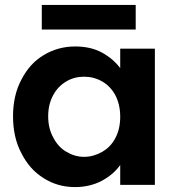

<svg xmlns="http://www.w3.org/2000/svg" viewBox="-20 -752 718 781"><path d="M33 -279C33 -279 33 -279 33 -279C33 -222 44 -172 67 -129C89 -85 119 -51 158 -27C196 -3 238 9 285 9C285 9 285 9 285 9C326 9 363 0 395 -17C426 -34 451 -55 469 -81C469 -81 469 0 469 0C469 0 610 0 610 0C610 0 610 -554 610 -554C610 -554 469 -554 469 -554C469 -554 469 -475 469 -475C469 -475 469 -475 469 -475C450 -500 426 -521 395 -538C364 -555 327 -563 286 -563C286 -563 286 -563 286 -563C239 -563 196 -551 158 -528C119 -505 89 -471 67 -428C44 -385 33 -335 33 -279ZM469 -277C469 -277 469 -277 469 -277C469 -243 462 -214 449 -190C436 -165 418 -147 395 -134C372 -121 348 -114 322 -114C322 -114 322 -114 322 -114C297 -114 273 -121 251 -134C228 -147 210 -167 197 -192C183 -217 176 -246 176 -279C176 -279 176 -279 176 -279C176 -312 183 -341 197 -366C210 -390 228 -408 250 -421C272 -434 296 -440 322 -440C322 -440 322 -440 322 -440C348 -440 372 -434 395 -421C418 -408 436 -389 449 -365C462 -340 469 -311 469 -277ZM150 -732C150 -732 150 -632 150 -632C150 -632 532 -632 532 -632C532 -632 532 -732 532 -732C532 -732 150 -732 150 -732Z"/></svg>

Font: Girnar Poppins
Style: SemiBold
Weight: 500
Designer: Ninad Kale (Devanagari), Jonny Pinhorn (Latin)
Foundry: Indian Type Foundry
Version: ""